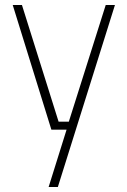

<svg xmlns="http://www.w3.org/2000/svg" viewBox="-20 -520 511 770"><path d="M31 -500H68L215 -32H256L404 -500H441L212 230H175L247 0H186Z"/></svg>

Font: Titillium Web[RUS by Daymarius]
Style: Regular
Weight: 200
Designer: Cyrillization by Daymarius
Foundry: Cyrillization by Daymarius
Version: Version 1.002 September 11, 2018